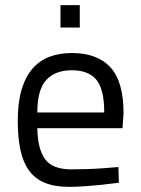

<svg xmlns="http://www.w3.org/2000/svg" viewBox="-20 -716 547 746"><path d="M257 -58Q285 -58 317.5 -59Q350 -60 377 -62Q409 -64 440 -67L442 -6Q408 -2 375 2Q346 5 312 7.5Q278 10 248 10Q192 10 153.5 -6Q115 -22 92 -54.5Q69 -87 59 -135Q49 -183 49 -247Q49 -318 64 -368Q79 -418 106.5 -449.5Q134 -481 172.5 -495.5Q211 -510 259 -510Q358 -510 409 -454.5Q460 -399 460 -276L456 -218H125Q126 -139 154.5 -98.5Q183 -58 257 -58ZM385 -279Q385 -369 354.5 -406Q324 -443 259 -443Q194 -443 159.5 -405Q125 -367 125 -279ZM215 -696H290V-609H215Z"/></svg>

Font: Panefresco 400wt
Style: Regular
Weight: 400
Foundry: Campivisivi & Chank Co
Version: Version 1.002